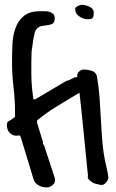

<svg xmlns="http://www.w3.org/2000/svg" viewBox="-20 -787 495 817"><path d="M64.5 -210.9Q43 -207 30.8 -214.4Q18.6 -221.7 13.7 -232.9Q8.8 -244.1 9.3 -255.4Q9.8 -266.6 13.7 -269.5Q16.6 -270.5 26.9 -277.3Q37.1 -284.2 39.1 -286.1Q40 -286.1 41.5 -287.6Q43 -289.1 43.9 -290V-307.6Q43.9 -362.3 37.6 -415.5Q31.2 -468.8 31.2 -522.5Q31.2 -557.6 32.7 -595.7Q34.2 -633.8 45.4 -666Q56.6 -698.2 81.1 -718.8Q105.5 -739.3 151.4 -739.3Q159.2 -739.3 169.9 -739.3Q180.7 -739.3 189.9 -736.8Q199.2 -734.4 206.1 -728Q212.9 -721.7 212.9 -710Q212.9 -692.4 204.6 -687Q196.3 -681.6 183.6 -680.2Q170.9 -678.7 157.2 -676.3Q143.6 -673.8 133.8 -661.1Q131.8 -659.2 128.9 -650.9Q126 -642.6 126 -639.6Q124 -632.8 122.1 -621.1Q120.1 -609.4 118.7 -597.7Q117.2 -585.9 115.7 -576.7Q114.3 -567.4 114.3 -566.4Q114.3 -565.4 114.3 -559.1Q114.3 -552.7 113.8 -543.9Q113.3 -535.2 113.3 -525.9Q113.3 -516.6 113.3 -510.7Q113.3 -490.2 113.3 -472.7Q113.3 -455.1 114.3 -438Q115.2 -420.9 117.2 -403.3Q119.1 -385.7 122.1 -364.3H129.9L261.7 -442.4Q275.4 -445.3 286.1 -452.1Q296.9 -459 310.5 -459Q324.2 -459 338.9 -452.1Q353.5 -445.3 353.5 -430.7Q353.5 -419.9 348.6 -415Q343.8 -410.2 340.8 -401.4Q336.9 -400.4 326.2 -395.5Q315.4 -390.6 311.5 -388.7Q303.7 -383.8 286.6 -373.5Q269.5 -363.3 251 -352.1Q232.4 -340.8 216.8 -331.1Q201.2 -321.3 196.3 -318.4Q189.5 -313.5 179.7 -306.6Q169.9 -299.8 160.6 -292.5Q151.4 -285.2 144.5 -279.8Q137.7 -274.4 137.7 -274.4V-264.6L163.1 -181.6Q162.1 -178.7 162.6 -175.3Q163.1 -171.9 167 -169.9L212.9 -30.3Q217.8 -12.7 205.6 -1Q193.4 10.7 177.7 10.7Q160.2 10.7 143.6 1.5Q127 -7.8 122.1 -26.4L68.4 -203.1L64.5 -210.9ZM354.5 -37.1Q344.7 -134.8 337.9 -204.1Q331.1 -273.4 326.2 -320.3Q321.3 -367.2 317.9 -395Q314.5 -422.9 312.5 -437Q310.5 -451.2 309.6 -456.1Q308.6 -460.9 308.6 -461.9V-465.8Q308.6 -476.6 317.9 -483.9Q327.1 -491.2 336.9 -491.2Q351.6 -491.2 368.7 -486.3Q385.7 -481.4 391.6 -465.8Q400.4 -418 403.8 -369.1Q407.2 -320.3 409.7 -272Q412.1 -223.6 416.5 -174.8Q420.9 -126 432.6 -78.1Q432.6 -76.2 434.1 -70.3Q435.5 -64.5 437 -57.6Q438.5 -50.8 439.5 -44.9Q440.4 -39.1 440.4 -37.1V-35.2Q440.4 -34.2 441.4 -33.2Q441.4 -21.5 430.7 -9.8Q419.9 2 408.2 0Q405.3 -1 394 -3.4Q382.8 -5.9 378.9 -7.8Q376 -8.8 371.1 -12.2Q366.2 -15.6 361.8 -19.5Q357.4 -23.4 354.5 -28.3Q351.6 -33.2 354.5 -37.1ZM299.8 -749Q299.8 -755.9 311 -761.2Q322.3 -766.6 328.1 -766.6Q342.8 -766.6 360.8 -758.3Q378.9 -750 378.9 -733.4Q378.9 -716.8 374.5 -710.9Q370.1 -705.1 353.5 -705.1Q335.9 -705.1 317.9 -716.8Q299.8 -728.5 299.8 -749Z"/></svg>

Font: Covered By Your Grace
Style: Regular
Weight: 400
Designer: Kimberly Geswein
Foundry: Kimberly Geswein
Version: Version 1.0